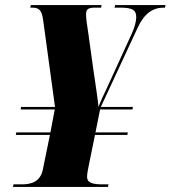

<svg xmlns="http://www.w3.org/2000/svg" viewBox="-20 -734 670 754"><path d="M31 0H404L406 -10H386C347 -10 322 -14 322 -40C322 -52 325 -66 329 -86L353 -204H480L482 -214H355L373 -304H500L502 -314H376L521 -626C547 -682 581 -704 623 -704H628L630 -714H432L430 -704H451C502 -704 515 -694 515 -666C515 -653 510 -629 498 -603L401 -391C388 -363 373 -333 367 -314C364 -346 353 -416 347 -458L327 -602C320 -645 318 -663 318 -678C318 -695 324 -704 351 -704H377L379 -714H101L99 -704H107C135 -704 145 -692 150 -651L196 -314H63L61 -304H195L178 -214H44L42 -204H176L148 -67C138 -21 104 -10 66 -10H33Z"/></svg>

Font: Noto Serif Display SemiCondensed Black
Style: Italic
Weight: 900
Width: 4
Italic angle: -12°
Designer: Monotype Design Team
Foundry: Monotype Imaging Inc.
Version: Version 2.009